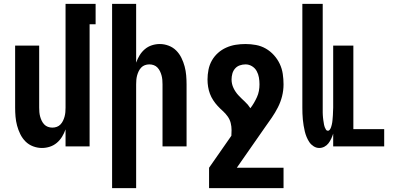

<svg xmlns="http://www.w3.org/2000/svg" viewBox="-20 -755 2040 990"><path d="M196 8Q173 8 150.5 -0.5Q128 -9 111.5 -25.5Q95 -42 84.5 -63.5Q74 -85 68 -107.5Q62 -130 60 -153.5Q58 -177 58 -200V-520H182V-200Q182 -188 183 -176.5Q184 -165 187 -154Q190 -143 195 -132.5Q200 -122 208 -113.5Q216 -105 227 -101Q238 -97 250 -97Q262 -97 273 -101Q284 -105 292 -113.5Q300 -122 305 -132.5Q310 -143 313 -154Q316 -165 317 -176.5Q318 -188 318 -200V-735H473V-630H442V0H318V-88Q311 -68 300 -50Q289 -32 273 -18.5Q257 -5 237 1.5Q217 8 196 8Z M558 215V-735H682V-432Q689 -452 700 -470Q711 -488 727 -501.5Q743 -515 763 -521.5Q783 -528 804 -528Q827 -528 849.5 -519.5Q872 -511 888.5 -494.5Q905 -478 915.5 -456.5Q926 -435 932 -412.5Q938 -390 940 -366.5Q942 -343 942 -320V0H818V-320Q818 -332 817 -343.5Q816 -355 813 -366Q810 -377 805 -387.5Q800 -398 792 -406.5Q784 -415 773 -419Q762 -423 750 -423Q738 -423 727 -419Q716 -415 708 -406.5Q700 -398 695 -387.5Q690 -377 687 -366Q684 -355 683 -343.5Q682 -332 682 -320V215Z M1442 215H1058V110L1173 -55Q1173 -62 1173.5 -69.5Q1174 -77 1174 -84Q1174 -103 1169.5 -121Q1165 -139 1154 -154.5Q1143 -170 1129 -182.5Q1115 -195 1102.5 -208.5Q1090 -222 1079.5 -238Q1069 -254 1062.5 -271.5Q1056 -289 1053 -307.5Q1050 -326 1050 -345Q1050 -370 1055 -395.5Q1060 -421 1072.5 -443Q1085 -465 1104 -482Q1123 -499 1146.5 -509.5Q1170 -520 1195 -524Q1220 -528 1246 -528Q1273 -528 1300 -523Q1327 -518 1350.5 -504.5Q1374 -491 1392.5 -470.5Q1411 -450 1422.5 -425.5Q1434 -401 1438 -374Q1442 -347 1442 -320Q1442 -289 1434.5 -259Q1427 -229 1413 -201.5Q1399 -174 1381.5 -148.5Q1364 -123 1346 -98L1201 110H1442ZM1271 -197Q1281 -210 1289.5 -224.5Q1298 -239 1305 -254.5Q1312 -270 1315 -286.5Q1318 -303 1318 -320Q1318 -338 1315 -355.5Q1312 -373 1303.5 -388.5Q1295 -404 1279.5 -413.5Q1264 -423 1246 -423Q1231 -423 1216.5 -418Q1202 -413 1192 -401.5Q1182 -390 1178 -375Q1174 -360 1174 -345Q1174 -322 1184 -301Q1194 -280 1209.5 -263.5Q1225 -247 1242 -231.5Q1259 -216 1271 -197Z M1626 8Q1611 8 1597.5 -0.5Q1584 -9 1575.5 -21.5Q1567 -34 1561 -48.5Q1555 -63 1551.5 -78Q1548 -93 1545.5 -108Q1543 -123 1541.5 -138.5Q1540 -154 1539.5 -169.5Q1539 -185 1539 -200V-735H1644V-200Q1644 -194 1644 -187.5Q1644 -181 1644 -174.5Q1644 -168 1644.5 -161.5Q1645 -155 1645.5 -148.5Q1646 -142 1647 -136Q1648 -130 1649 -123.5Q1650 -117 1651 -111Q1652 -105 1654.5 -99Q1657 -93 1660.5 -87Q1664 -81 1671 -81Q1677 -81 1681 -87Q1685 -93 1687 -99Q1689 -105 1690.5 -111Q1692 -117 1693 -123.5Q1694 -130 1694.5 -136Q1695 -142 1695.5 -148.5Q1696 -155 1696.5 -161.5Q1697 -168 1697 -174.5Q1697 -181 1697.5 -187.5Q1698 -194 1698 -200V-520H1802V-89H1961V0H1698V-66Q1694 -53 1688 -40Q1682 -27 1673.5 -16Q1665 -5 1652.5 1.5Q1640 8 1626 8Z"/></svg>

Font: Iosevka Term Curly Extrabold
Style: Regular
Weight: 800
Designer: Belleve Invis
Foundry: Belleve Invis
Version: Version 32.3.0